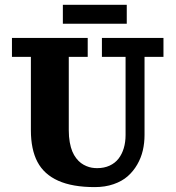

<svg xmlns="http://www.w3.org/2000/svg" viewBox="-20 -762 724 792"><path d="M239.3 -664.1V-742.2H502.9V-664.1ZM400.4 -605.5H654.3V-527.3H576.2V-205.1Q576.2 -171.9 569.1 -141.4Q562 -110.8 546 -83.1Q530 -55.4 506.7 -34.9Q483.4 -14.4 448.5 -2.3Q413.6 9.8 371.1 9.8Q278.8 9.8 220.2 -16.5Q161.6 -42.7 134.5 -94.1Q107.4 -145.5 107.4 -224.6V-527.3H29.3V-605.5H341.8V-527.3H263.7V-224.6Q263.7 -198 267.7 -175.5Q271.7 -153.1 278.3 -137.3Q284.9 -121.6 294.4 -109.3Q304 -96.9 314.2 -89.4Q324.5 -81.8 336.3 -76.9Q348.1 -72 358.9 -70.2Q369.6 -68.4 380.9 -68.4Q409.4 -68.4 432 -78.7Q454.6 -89.1 468.9 -107.5Q483.2 -126 490.6 -150.8Q498 -175.5 498 -205.1V-527.3H400.4Z"/></svg>

Font: Orelega One
Style: Regular
Weight: 400
Version: Version 1.1 ; ttfautohint (v1.8.3)